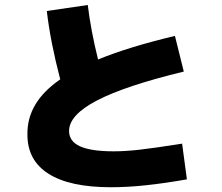

<svg xmlns="http://www.w3.org/2000/svg" viewBox="-20 -746 904 783"><path d="M91.8 -199.2Q91.3 -264.6 124.3 -319.8Q157.2 -375 225.6 -422.4Q185.1 -577.6 170.9 -701.2L337.9 -725.6Q350.6 -621.1 379.9 -503.4Q504.9 -554.7 693.4 -599.6L729.5 -454.1Q491.7 -396.5 376.7 -336.9Q261.7 -277.3 261.7 -211.9Q261.7 -169.4 306.6 -149.2Q351.6 -128.9 443.4 -128.9Q490.7 -128.9 547.6 -135.3Q604.5 -141.6 722.7 -160.2L742.2 -14.6Q650.9 1.5 575.4 9.5Q500 17.6 432.6 17.6Q264.2 17.6 177.5 -37.6Q90.8 -92.8 91.8 -199.2Z"/></svg>

Font: Pretendard GOV Black
Style: Regular
Weight: 900
Designer: Base glyphs from Inter by Rasmus Andersson; Hangeul glyphs from Noto Sans CJK(Source Han Sans) by Jang Soo-young and Kan
Foundry: Kil Hyung-jin
Version: Version 1.309